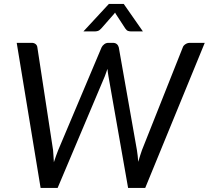

<svg xmlns="http://www.w3.org/2000/svg" viewBox="-20 -928 1031 948"><path d="M62.5 0ZM62.5 -716.5H136Q148.5 -716.5 156 -710.2Q163.5 -704 164.5 -694L242 -187Q243 -173.5 244 -158.5Q245 -143.5 246 -127Q251.5 -143.5 256.8 -158.8Q262 -174 267.5 -187L481.5 -694Q485.5 -702.5 494.5 -709.5Q503.5 -716.5 515.5 -716.5H537Q549.5 -716.5 556.8 -710.2Q564 -704 566.5 -694L656 -187Q658 -174 659.8 -159.5Q661.5 -145 662.5 -129Q667 -145 671.8 -159.5Q676.5 -174 681 -187L882.5 -694Q885 -702.5 895.2 -709.5Q905.5 -716.5 917.5 -716.5H991L697 0H612.5L515.5 -551.5Q514 -559.5 512.8 -568.8Q511.5 -578 510.5 -588Q507 -578 503.8 -568.8Q500.5 -559.5 497.5 -551.5L264.5 0H180.5ZM685.5 -773H625.5Q620 -773 612.5 -775.2Q605 -777.5 598.5 -787.5L552.5 -858L548 -866Q547 -864 545.2 -862Q543.5 -860 542 -858L480 -787.5Q471 -777.5 463.2 -775.2Q455.5 -773 450 -773H392L517.5 -908.5H591Z"/></svg>

Font: Lato
Style: Italic
Weight: 400
Italic angle: -7°
Designer: Lukasz Dziedzic
Foundry: tyPoland Lukasz Dziedzic
Version: Version 2.007; 2014-02-27